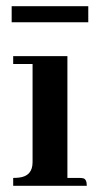

<svg xmlns="http://www.w3.org/2000/svg" viewBox="-20 -599 317 619"><path d="M17.6 -527.3H264.6V-579.1H17.6ZM236.3 -25.4H197.3V-418H22.5V-392.6H85V-76.2Q85 -31.2 41 -26.4Q32.2 -25.4 22.5 -25.4V0H259.8Q259.8 -22.5 247.1 -24.4Q242.2 -25.4 236.3 -25.4Z"/></svg>

Font: Abhaya Libre
Style: Bold
Weight: 700
Designer: Pushpananda Ekanayake, Sol Matas, Pathum Egodawatta
Foundry: Mooniak
Version: Version 1.050 ; ttfautohint (v1.6)